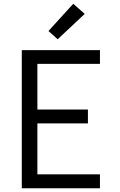

<svg xmlns="http://www.w3.org/2000/svg" viewBox="-20 -1002 640 1022"><path d="M96 0V-735H512V-662H179V-419H448V-345H179V-74H512V0ZM287 -793 238 -837 370 -982 431 -928Z"/></svg>

Font: R Plex Mono
Style: Regular
Weight: 400
Monospace: yes
Designer: Belleve Invis
Foundry: Belleve Invis
Version: Version 31.8.0